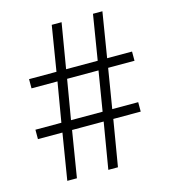

<svg xmlns="http://www.w3.org/2000/svg" viewBox="-107 -800 785 886"><g transform="rotate(-15 285.5 -357.0)"><path d="M422 -455 391 -266H515V-221H384L347 0H301L338 -221H187L151 0H105L141 -221H24V-266H148L180 -455H56V-499H187L222 -714H269L233 -499H384L419 -714H464L429 -499H548V-455ZM194 -266H345L376 -455H226Z"/></g></svg>

Font: Noto Sans Arabic SemCond Light
Style: Regular
Weight: 300
Width: 4
Designer: Monotype Design Team, Nadine Chahine, Nizar Qandah and Khaled Hosny
Foundry: Monotype Imaging Inc.
Version: Version 2.012; ttfautohint (v1.8.4.7-5d5b)